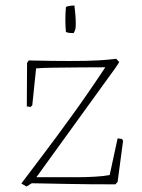

<svg xmlns="http://www.w3.org/2000/svg" viewBox="-20 -674 519 702"><path d="M77 8 58 -3 61 -7Q88 -43 136.5 -107Q185 -171 245 -254Q305 -337 365 -428Q318 -428 268 -427.5Q218 -427 176 -426.5Q134 -426 112 -424L98 -289L92 -283L78 -285L79 -444L85 -453Q132 -452 165 -451.5Q198 -451 231 -451Q267 -451 293 -451.5Q319 -452 344.5 -453.5Q370 -455 405 -459L416 -447L403 -427L113 -26H211Q228 -26 261 -26Q294 -26 327.5 -28Q361 -30 381 -34L410 -168L426 -166L430 -159L410 -9L402 0Q304 0 227.5 -1.5Q151 -3 96 -4ZM221 -557Q219 -577 219 -602Q219 -627 221 -648Q227 -652 239 -653Q245 -654 252 -654Q254 -639 255.5 -621Q257 -603 257 -589Q257 -575 256 -570Q256 -568 253 -560.5Q250 -553 249 -553Q245 -553 236.5 -553.5Q228 -554 221 -557Z"/></svg>

Font: Labrada ExtraLight
Style: Regular
Weight: 200
Designer: Mercedes Jáuregui
Foundry: Omnibus-Type Team
Version: Version 1.000; ttfautohint (v1.8.4.7-5d5b)